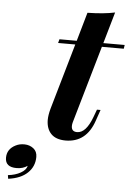

<svg xmlns="http://www.w3.org/2000/svg" viewBox="-231 -725 692 1011"><g transform="rotate(5 115.5 -219.5)"><path d="M161.1 -64.9Q161.1 -35.2 190.9 -35.2Q237.8 -35.2 270 -121.1L285.2 -162.1H304.2L284.2 -104Q244.1 14.2 133.8 14.2Q83 13.7 57.6 -12.7Q32.2 -39.1 31.7 -85Q31.7 -110.8 41 -145L141.6 -494.1H50.8L56.2 -514.2H147.5L190.9 -666Q277.3 -667.5 335.9 -680.2L288.1 -514.2H400.9L397.9 -494.1H282.2L164.1 -85Q161.1 -74.2 161.1 -64.9ZM-109.9 181.2Q-169.9 181.2 -169.9 131.8Q-169.9 85.9 -125.5 63.5Q-105 52.7 -78.1 53.2Q-51.3 53.7 -31.2 69.3Q-11.2 85 -11.2 113.8Q-11.2 164.1 -46.9 198.2Q-82.5 232.4 -148.9 241.2L-151.9 222.2Q-112.8 217.8 -85 202.1Q-57.1 186.5 -52.2 164.1Q-76.2 181.2 -109.9 181.2Z"/></g></svg>

Font: PlayfairDisplay-BoldItalic
Style: Bold Italic
Weight: 700
Italic angle: -14.9847°
Designer: Claus Eggers Sørensen
Foundry: Claus Eggers Sørensen
Version: Version 1.002;PS 001.002;hotconv 1.0.70;makeotf.lib2.5.58329